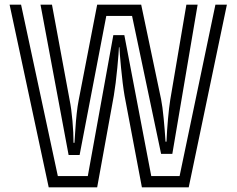

<svg xmlns="http://www.w3.org/2000/svg" viewBox="-20 -800 1013 820"><path d="M544 -732H434L320 -138H273L153 -780H202L277 -375Q285 -336 289.5 -283.5Q294 -231 294 -190H298Q300 -217 302 -249.5Q304 -282 307.5 -314.5Q311 -347 316 -372L395 -780H583L668 -376Q674 -346 679 -294Q684 -242 687 -195H691Q693 -242 697.5 -292Q702 -342 707 -373L776 -780H824L716 -143H668ZM512 -391Q508 -414 504 -446Q500 -478 497 -510Q494 -542 492 -566.5Q490 -591 490 -598H488Q488 -591 486 -566.5Q484 -542 481 -510Q478 -478 474 -446Q470 -414 466 -391L395 0H188L21 -780H70L227 -48H355L464 -650H511L626 -48H747L900 -780H949L786 0H586Z"/></svg>

Font: Train One
Style: Regular
Weight: 400
Designer: Fontworks Inc.
Foundry: Fontworks Inc.
Version: Version 1.100